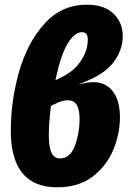

<svg xmlns="http://www.w3.org/2000/svg" viewBox="-20 -780 555 818"><path d="M491 -280Q491 -211 463 -142.5Q435 -74 375 -28Q315 18 224 18Q26 18 26 -223Q26 -348 60.5 -471.5Q95 -595 168 -677.5Q241 -760 351 -760Q424 -760 463.5 -722Q503 -684 503 -626Q503 -566 461.5 -512Q420 -458 314 -421Q334 -425 349 -427.5Q364 -430 377 -430Q431 -430 461 -390.5Q491 -351 491 -280ZM216 -438 238 -449Q293 -474 323.5 -519Q354 -564 354 -611Q354 -643 329 -643Q298 -643 268.5 -595Q239 -547 216 -438ZM319 -274Q319 -314 306.5 -333.5Q294 -353 268 -353Q246 -353 216 -338L197 -329Q188 -254 188 -205Q188 -151 200 -128Q212 -105 235 -105Q279 -105 299 -159Q319 -213 319 -274Z"/></svg>

Font: Fira Sans Condensed ExtraBold
Style: Italic
Weight: 800
Width: 3
Italic angle: -8°
Designer: bBox Type GmbH & Carrois Corporate GbR & Edenspiekermann AG
Foundry: bBox Type GmbH & Carrois Corporate GbR & Edenspiekermann AG
Version: Version 4.301